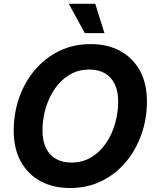

<svg xmlns="http://www.w3.org/2000/svg" viewBox="-20 -967 803 998"><path d="M343.8 10.3Q256.8 10.3 190.9 -25.1Q125 -60.5 88.1 -127.4Q51.3 -194.3 51.3 -288.6Q51.3 -377.4 79.3 -458.3Q107.4 -539.1 160.2 -602.1Q212.9 -665 286.9 -701.4Q360.8 -737.8 451.7 -737.8Q538.6 -737.8 604.2 -702.4Q669.9 -667 706.8 -600.3Q743.7 -533.7 743.7 -439Q743.7 -349.6 715.3 -268.8Q687 -188 634.3 -125Q581.5 -62 507.8 -25.9Q434.1 10.3 343.8 10.3ZM349.6 -122.1Q409.7 -122.1 455.3 -149.9Q501 -177.7 532 -224.1Q563 -270.5 578.6 -326.4Q594.2 -382.3 594.2 -438.5Q594.2 -493.2 576.2 -530.3Q558.1 -567.4 524.7 -586.4Q491.2 -605.5 445.3 -605.5Q385.7 -605.5 340.1 -577.6Q294.4 -549.8 263.4 -503.4Q232.4 -457 216.6 -401.1Q200.7 -345.2 200.7 -289.1Q200.7 -234.9 219 -197.5Q237.3 -160.2 270.8 -141.1Q304.2 -122.1 349.6 -122.1ZM420.9 -794.9 337.4 -947.3H475.1L522.9 -794.9Z"/></svg>

Font: Inter 20pt
Style: Bold Italic
Weight: 700
Italic angle: -9.3988°
Version: Version 4.001;git-66647c0bb